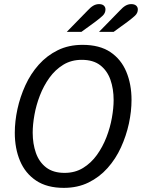

<svg xmlns="http://www.w3.org/2000/svg" viewBox="-20 -897 687 929"><path d="M288.8 12Q207.3 12 154.7 -23.2Q102.2 -58.3 76.9 -118.5Q51.6 -178.7 51.6 -254.6Q51.6 -309.9 64.4 -369.2Q77.3 -428.4 102.7 -484.1Q128 -539.7 167.4 -583.9Q206.7 -628 259.5 -654Q312.3 -680 379.2 -680Q461.7 -680 513.8 -645.2Q565.8 -610.4 591.1 -550Q616.4 -489.5 616.4 -413.4Q616.4 -358.1 603.6 -298.8Q590.7 -239.6 565.3 -183.9Q540 -128.3 500.6 -84.1Q461.3 -40 408.5 -14Q355.7 12 288.8 12ZM292.5 -60.5Q343.1 -60.5 382 -84.4Q420.9 -108.3 448.9 -147.3Q476.9 -186.3 495 -233.1Q513.1 -280 521.4 -327.1Q529.8 -374.2 529.8 -413Q529.8 -467.1 514.3 -511.2Q498.7 -555.2 464.9 -581.4Q431 -607.5 375.5 -607.5Q324.9 -607.5 286 -583.6Q247.1 -559.7 219.1 -520.7Q191.1 -481.7 173 -434.9Q154.9 -388 146.6 -341.1Q138.2 -294.1 138.2 -255Q138.2 -201.6 153.7 -157.2Q169.3 -112.8 203.5 -86.6Q237.7 -60.5 292.5 -60.5ZM303 -742.7 403.6 -845.7Q418.4 -862 431.6 -869.6Q444.7 -877.1 459 -877.1Q474.5 -877.1 482.4 -869.9Q490.3 -862.6 490.3 -851.5Q490.3 -834 477.2 -821.4Q464.2 -808.9 441 -791.6L373.8 -742.7ZM459 -742.7 559.6 -845.7Q574.4 -862 587.5 -869.6Q600.7 -877.1 614.9 -877.1Q630.4 -877.1 638.7 -869.9Q646.9 -862.6 646.9 -851.5Q646.9 -834 633.5 -821.4Q620.1 -808.9 597 -791.6L529.8 -742.7Z"/></svg>

Font: Atkinson Hyperlegible Mono ExtraLight
Style: Italic
Weight: 200
Italic angle: -12°
Monospace: yes
Designer: Elliott Scott, Megan Eiswerth, Linus Boman, Theodore Petrosky, Letters from Sweden
Foundry: Applied Design Works, Letters from Sweden
Version: Version 2.001